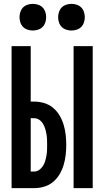

<svg xmlns="http://www.w3.org/2000/svg" viewBox="-20 -974 540 994"><path d="M361 0V-735H460V0ZM40 0V-735H139V-448H157Q183 -448 208.5 -440.5Q234 -433 254.5 -416Q275 -399 288.5 -376Q302 -353 309.5 -328Q317 -303 320 -276.5Q323 -250 323 -224Q323 -198 320 -171.5Q317 -145 309.5 -120Q302 -95 288.5 -72Q275 -49 254.5 -32Q234 -15 208.5 -7.5Q183 0 157 0ZM139 -86H157Q171 -86 183 -94.5Q195 -103 202.5 -115Q210 -127 214 -140.5Q218 -154 220.5 -168Q223 -182 223.5 -196Q224 -210 224 -224Q224 -238 223.5 -252Q223 -266 220.5 -280Q218 -294 214 -307.5Q210 -321 202.5 -333.5Q195 -346 183 -354Q171 -362 157 -362H139ZM350 -816Q336 -816 322.5 -820.5Q309 -825 299.5 -834.5Q290 -844 285.5 -857.5Q281 -871 281 -885Q281 -899 285.5 -912.5Q290 -926 299.5 -935.5Q309 -945 322.5 -949.5Q336 -954 350 -954Q364 -954 377.5 -949.5Q391 -945 400.5 -935.5Q410 -926 414.5 -912.5Q419 -899 419 -885Q419 -871 414.5 -857.5Q410 -844 400.5 -834.5Q391 -825 377.5 -820.5Q364 -816 350 -816ZM150 -816Q136 -816 122.5 -820.5Q109 -825 99.5 -834.5Q90 -844 85.5 -857.5Q81 -871 81 -885Q81 -899 85.5 -912.5Q90 -926 99.5 -935.5Q109 -945 122.5 -949.5Q136 -954 150 -954Q164 -954 177.5 -949.5Q191 -945 200.5 -935.5Q210 -926 214.5 -912.5Q219 -899 219 -885Q219 -871 214.5 -857.5Q210 -844 200.5 -834.5Q191 -825 177.5 -820.5Q164 -816 150 -816Z"/></svg>

Font: Iosevka SS18 Semibold
Style: Regular
Weight: 600
Monospace: yes
Designer: Belleve Invis
Foundry: Belleve Invis
Version: Version 25.1.1; ttfautohint (v1.8.4)